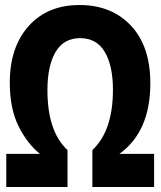

<svg xmlns="http://www.w3.org/2000/svg" viewBox="-20 -745 640 765"><path d="M249 0V-147Q169 -221 169 -386Q169 -483 201.5 -538Q234 -593 299 -593Q365 -593 397.5 -538Q430 -483 430 -387Q430 -224 348 -147V0H594V-132H456Q579 -221 579 -413Q579 -561 501.5 -643Q424 -725 297 -725Q169 -725 94 -641Q19 -557 19 -416Q19 -312 54 -242Q89 -172 139 -132H5V0Z"/></svg>

Font: Noto Sans Mono UI ExtraBold
Style: Regular
Weight: 800
Designer: Monotype Design team
Foundry: Monotype Imaging Inc.
Version: 1.000